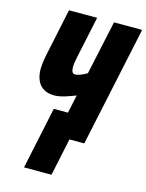

<svg xmlns="http://www.w3.org/2000/svg" viewBox="-136 -796 839 1100"><g transform="rotate(15 283.5 -246.0)"><path d="M117 222H280L327 0H415L567 -714H400L331 -394C312 -382 283 -368 261 -368C247 -368 239 -379 239 -407C239 -422 242 -441 247 -465L300 -714H133L75 -439C68 -407 63 -370 63 -349C63 -273 98 -221 177 -221C214 -221 258 -237 302 -254L279 -146H195Z"/></g></svg>

Font: Noto Sans ExtraCondensed Black
Style: Italic
Weight: 900
Width: 2
Italic angle: -12°
Designer: Monotype Design Team
Foundry: Monotype Imaging Inc.
Version: Version 2.013